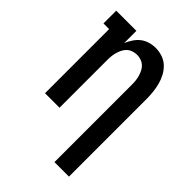

<svg xmlns="http://www.w3.org/2000/svg" viewBox="-218 -634 936 936"><g transform="rotate(45 250.0 -166.5)"><path d="M335 205V-330Q335 -344 333.5 -357.5Q332 -371 328 -384.5Q324 -398 317.5 -410.5Q311 -423 301 -432Q291 -441 277.5 -445.5Q264 -450 250 -450Q236 -450 222.5 -445.5Q209 -441 199 -432Q189 -423 182.5 -410.5Q176 -398 172 -384.5Q168 -371 166.5 -357.5Q165 -344 165 -330V0H65V-442H26V-530H165V-446Q173 -465 185 -483Q197 -501 213 -513.5Q229 -526 249.5 -532Q270 -538 291 -538Q315 -538 338 -530Q361 -522 378 -506Q395 -490 406.5 -468.5Q418 -447 424 -424Q430 -401 432.5 -377.5Q435 -354 435 -330V205Z"/></g></svg>

Font: Iosevka Slab Semibold
Style: Regular
Weight: 600
Monospace: yes
Designer: Belleve Invis
Foundry: Belleve Invis
Version: Version 11.1.1; ttfautohint (v1.8.3)